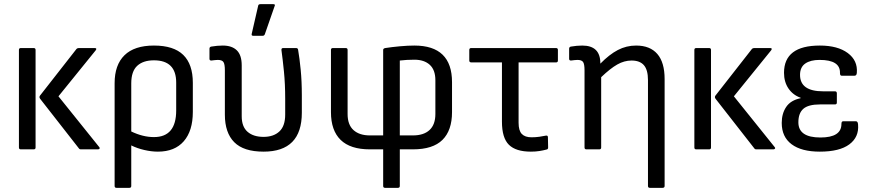

<svg xmlns="http://www.w3.org/2000/svg" viewBox="-20 -718 4193 923"><path d="M369 0Q362 0 359 -5L173 -243Q167 -251 172 -258L348 -483Q352 -487 359 -487H435Q448 -487 440 -476L261 -255L457 -11Q461 -7 458.5 -3.5Q456 0 451 0ZM80 0Q71 0 71 -9V-478Q71 -487 80 -487H142Q151 -487 151 -478V-9Q151 0 142 0Z M540 185Q531 185 531 176V-318Q531 -406 578.5 -452.5Q626 -499 720 -499Q815 -499 861 -454Q907 -409 907 -320V-180Q907 -89 863.5 -39Q820 11 739 11Q708 11 673.5 3Q639 -5 611 -19V176Q611 185 602 185ZM611 -317V-86Q667 -59 720 -59Q827 -59 827 -187V-321Q827 -428 720 -428Q668 -428 639.5 -401.5Q611 -375 611 -317Z M1247 11Q1151 11 1106 -34.5Q1061 -80 1061 -167V-380Q1061 -410 1054 -420Q1047 -430 1027 -430Q1021 -430 1012.5 -429Q1004 -428 996 -427Q987 -427 987 -435V-484Q987 -492 995 -494Q1025 -499 1051 -499Q1095 -499 1118.5 -476Q1142 -453 1142 -404V-159Q1142 -109 1170 -84.5Q1198 -60 1247 -60Q1295 -60 1323 -86Q1351 -112 1351 -167V-243Q1351 -314 1345 -374Q1339 -434 1333 -477Q1332 -487 1341 -487H1403Q1412 -487 1413 -479Q1420 -439 1425.5 -383Q1431 -327 1431 -260V-176Q1431 11 1247 11ZM1197 -546Q1188 -546 1190 -555L1221 -690Q1222 -698 1232 -698H1294Q1305 -698 1300 -688L1253 -553Q1250 -546 1243 -546Z M1831 185Q1822 185 1822 176V0H1758Q1664 0 1617.5 -45.5Q1571 -91 1571 -179V-478Q1571 -487 1580 -487H1642Q1651 -487 1651 -478V-170Q1651 -118 1679.5 -92.5Q1708 -67 1758 -67H1822V-478Q1822 -485 1832 -487Q1864 -492 1902.5 -495.5Q1941 -499 1972 -499Q2153 -499 2153 -323V-179Q2153 -91 2107 -45.5Q2061 0 1965 0H1902V176Q1902 185 1893 185ZM1902 -67H1965Q2017 -67 2045 -93Q2073 -119 2073 -170V-332Q2073 -382 2046 -406.5Q2019 -431 1972 -431Q1953 -431 1936 -430Q1919 -429 1902 -427Z M2532 11Q2460 11 2426.5 -22Q2393 -55 2393 -133V-418H2246Q2236 -418 2236 -427V-478Q2236 -487 2245 -487H2653Q2662 -487 2662 -478V-427Q2662 -418 2653 -418H2473V-128Q2473 -90 2488.5 -74Q2504 -58 2535 -58Q2555 -58 2572.5 -60.5Q2590 -63 2604 -66Q2614 -68 2614 -58L2615 -9Q2615 0 2607 1Q2592 5 2573.5 8Q2555 11 2532 11Z M2799 0Q2790 0 2790 -9V-380Q2790 -410 2783 -420Q2776 -430 2756 -430Q2750 -430 2741.5 -429Q2733 -428 2725 -427Q2716 -427 2716 -435V-484Q2716 -492 2724 -494Q2754 -499 2779 -499Q2866 -499 2866 -414V-412Q2909 -456 2950 -477.5Q2991 -499 3038 -499Q3105 -499 3140 -458.5Q3175 -418 3175 -338V176Q3175 185 3165 185H3104Q3095 185 3095 176V-333Q3095 -382 3075.5 -404.5Q3056 -427 3016 -427Q2981 -427 2947.5 -408Q2914 -389 2870 -347V-9Q2870 0 2861 0Z M3616 0Q3609 0 3606 -5L3420 -243Q3414 -251 3419 -258L3595 -483Q3599 -487 3606 -487H3682Q3695 -487 3687 -476L3508 -255L3704 -11Q3708 -7 3705.5 -3.5Q3703 0 3698 0ZM3327 0Q3318 0 3318 -9V-478Q3318 -487 3327 -487H3389Q3398 -487 3398 -478V-9Q3398 0 3389 0Z M3921 11Q3833 11 3785.5 -24.5Q3738 -60 3738 -127Q3738 -172 3759.5 -204Q3781 -236 3829 -246V-248Q3792 -261 3770.5 -292.5Q3749 -324 3749 -368Q3749 -499 3921 -499Q4007 -499 4055.5 -463Q4104 -427 4099 -368Q4098 -354 4088 -354H4026Q4018 -354 4018 -367Q4020 -430 3920 -430Q3876 -430 3851 -412.5Q3826 -395 3826 -358Q3826 -279 3937 -279H3994Q4003 -279 4003 -269V-225Q4003 -216 3994 -216H3922Q3866 -216 3842 -195Q3818 -174 3818 -130Q3818 -57 3924 -57Q4025 -57 4025 -122Q4025 -135 4033 -135H4095Q4104 -135 4105 -119Q4110 -59 4063 -24Q4016 11 3921 11Z"/></svg>

Font: Sofia Sans Semi Condensed
Style: Regular
Weight: 400
Designer: Botio Nikoltchev, Ani Petrova
Foundry: lettersoup
Version: Version 4.100; ttfautohint (v1.8.4.7-5d5b)